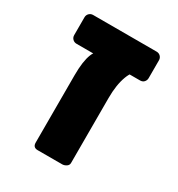

<svg xmlns="http://www.w3.org/2000/svg" viewBox="-142 -664 700 757"><g transform="rotate(30 207.5 -285.5)"><path d="M140.5 0Q118.5 0 118.5 -22V-328.8Q118.5 -392.6 132.2 -426.6Q145.9 -460.5 175.4 -460.5H335.5Q310.5 -460.5 295 -419.3Q279.5 -378.1 279.5 -318.1V-22Q279.5 -12 270.4 -6Q261.2 0 251.2 0ZM63.3 -439.9Q52.6 -439.9 45.4 -447.1Q38.1 -454.4 38.1 -465V-545.9Q38.1 -556.5 45.4 -563.8Q52.6 -571 63.3 -571H352.1Q362.7 -571 370 -563.8Q377.2 -556.5 377.2 -545.9V-465Q377.2 -455 370.6 -447.4Q364 -439.9 352.1 -439.9Z"/></g></svg>

Font: Rubik Light
Style: Regular
Weight: 300
Designer: Hubert and Fischer
Foundry: Hubert and Fischer
Version: Version 2.300;gftools[0.9.30]